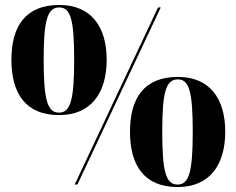

<svg xmlns="http://www.w3.org/2000/svg" viewBox="-20 -744 953 774"><path d="M218 -280C347 -280 410 -369 410 -503C410 -637 347 -724 219 -724C82 -724 26 -637 26 -503C26 -369 82 -280 218 -280ZM281 0H292L628 -714H617ZM218 -290C171 -290 156 -341 156 -503C156 -663 171 -714 219 -714C265 -714 279 -663 279 -503C279 -341 264 -290 218 -290ZM696 10C825 10 888 -79 888 -213C888 -347 825 -434 697 -434C560 -434 504 -347 504 -213C504 -79 560 10 696 10ZM696 0C649 0 634 -51 634 -213C634 -373 649 -424 697 -424C743 -424 757 -373 757 -213C757 -51 742 0 696 0Z"/></svg>

Font: Noto Serif Display Black
Style: Regular
Weight: 900
Designer: Monotype Design Team
Foundry: Monotype Imaging Inc.
Version: Version 2.009